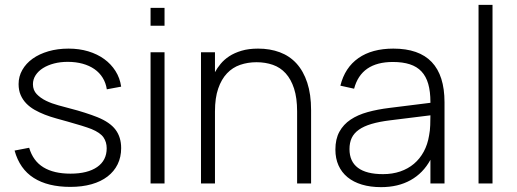

<svg xmlns="http://www.w3.org/2000/svg" viewBox="-20 -755 2126 790"><path d="M269.5 14Q177 14 119 -22.8Q61 -59.5 40 -135.5L100 -147Q116 -92.5 158.8 -66.5Q201.5 -40.5 270 -40.5Q340.5 -40.5 379.8 -67.8Q419 -95 419 -145Q419 -170.5 405.8 -189.8Q392.5 -209 356.5 -224Q341 -230 315.5 -238Q290 -246 259 -254.5Q235.5 -261 211.2 -267.8Q187 -274.5 164.5 -283.2Q142 -292 122.2 -303.2Q102.5 -314.5 88 -329.5Q73.5 -344.5 65 -364Q56.5 -383.5 56.5 -409Q56.5 -440.5 71.8 -467.2Q87 -494 114.2 -513.5Q141.5 -533 179.2 -544Q217 -555 262 -555Q306 -555 343.2 -543.8Q380.5 -532.5 408.8 -512Q437 -491.5 455.2 -462.8Q473.5 -434 478.5 -398.5L419.5 -387.5Q415.5 -414 402.5 -435Q389.5 -456 368.8 -470.5Q348 -485 320 -492.8Q292 -500.5 258.5 -500.5Q228.5 -500.5 202.5 -493.8Q176.5 -487 157 -474.8Q137.5 -462.5 126.5 -445.5Q115.5 -428.5 115.5 -408.5Q115.5 -384 131 -367.8Q146.5 -351.5 169.8 -340.2Q193 -329 219.8 -321.8Q246.5 -314.5 269 -308.5Q300.5 -300.5 329.2 -291.2Q358 -282 380.5 -273Q432.5 -252 455.5 -221.2Q478.5 -190.5 478.5 -145.5Q478.5 -108.5 464 -79Q449.5 -49.5 422.5 -28.8Q395.5 -8 356.8 3Q318 14 269.5 14Z M599.5 -649V-722.5H657V-649ZM599.5 0V-540H657V0Z M1202.5 -296.5Q1202.5 -352 1190 -390.5Q1177.5 -429 1155.5 -453.2Q1133.5 -477.5 1102.8 -488.2Q1072 -499 1035.5 -499Q999.5 -499 968.2 -488.2Q937 -477.5 914 -453.2Q891 -429 877.8 -390.5Q864.5 -352 864.5 -296.5V0H807V-540H864.5V-458Q873.5 -475 887.8 -492.2Q902 -509.5 923.2 -523.5Q944.5 -537.5 973.8 -546.2Q1003 -555 1042 -555Q1091 -555 1131.2 -540Q1171.5 -525 1200 -493.8Q1228.5 -462.5 1244.2 -414.8Q1260 -367 1260 -301.5V0H1202.5Z M1598.5 -555Q1809 -555 1809 -334V0H1751V-97.5Q1721 -42.5 1669.5 -13.8Q1618 15 1548 15Q1504 15 1469 4.5Q1434 -6 1409.8 -26Q1385.5 -46 1372.8 -74.5Q1360 -103 1360 -139.5Q1360 -183 1376.5 -213Q1393 -243 1422.5 -262.8Q1452 -282.5 1492.8 -293.8Q1533.5 -305 1582.5 -311L1751 -332V-335Q1751 -378.5 1742 -409.8Q1733 -441 1714.2 -461Q1695.5 -481 1666.2 -490.5Q1637 -500 1596.5 -500Q1466 -500 1437 -390L1380.5 -402.5Q1399 -477 1454.8 -516Q1510.5 -555 1598.5 -555ZM1585.5 -260Q1540.5 -254.5 1508.5 -245Q1476.5 -235.5 1456.5 -221.2Q1436.5 -207 1427.2 -187.5Q1418 -168 1418 -141.5Q1418 -90.5 1452.8 -64.5Q1487.5 -38.5 1556 -38.5Q1594.5 -38.5 1626.8 -49.5Q1659 -60.5 1683.2 -81Q1707.5 -101.5 1723.5 -131Q1739.5 -160.5 1745.5 -197.5Q1749.5 -217.5 1750.2 -240.2Q1751 -263 1751 -280.5Z M1949 0V-735H2006.5V0Z"/></svg>

Font: Vela Sans Light
Style: Regular
Weight: 300
Designer: Principal design: Mikhail Sharanda - project Manrope.
Design modification: Ravid Balaliev
Foundry: Mikhail Sharanda
Version: Version 1.001